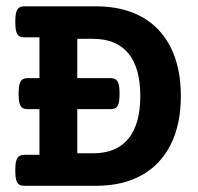

<svg xmlns="http://www.w3.org/2000/svg" viewBox="-20 -600 640 620"><path d="M564 -290Q564 -198.2 531.2 -133.1Q498.5 -67.9 437 -33.9Q375.5 0 290 0H60.1Q48.3 0 42 -3.9Q35.6 -7.8 32.5 -18.6Q29.3 -29.3 29.3 -49.8Q29.3 -70.3 32.5 -81.1Q35.6 -91.8 42 -95.9Q48.3 -100.1 60.1 -100.1H107.4V-247.6H70.8Q59.1 -247.6 52.7 -251.5Q46.4 -255.4 43.2 -266.1Q40 -276.9 40 -297.4Q40 -317.9 43.2 -328.6Q46.4 -339.4 52.7 -343.5Q59.1 -347.7 70.8 -347.7H107.4V-479.5H60.1Q48.3 -479.5 42 -483.4Q35.6 -487.3 32.5 -498Q29.3 -508.8 29.3 -529.3Q29.3 -549.8 32.5 -560.5Q35.6 -571.3 42 -575.4Q48.3 -579.6 60.1 -579.6H290Q375.5 -579.6 437 -545.9Q498.5 -512.2 531.2 -447Q564 -381.8 564 -290ZM433.1 -290Q433.1 -380.9 394.5 -427.7Q356 -474.6 280.3 -474.6H229.5V-347.7H335.4Q347.2 -347.7 353.5 -343.5Q359.9 -339.4 363 -328.6Q366.2 -317.9 366.2 -297.4Q366.2 -276.9 363 -266.1Q359.9 -255.4 353.5 -251.5Q347.2 -247.6 335.4 -247.6H229.5V-105H280.3Q356 -105 394.5 -152.1Q433.1 -199.2 433.1 -290Z"/></svg>

Font: Courier Prime
Style: Bold
Weight: 700
Designer: Alan Dague-Greene, Quote-Unquote Apps
Foundry: Quote-Unquote Apps
Version: Version 3.018